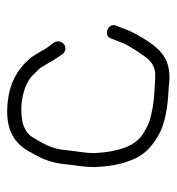

<svg xmlns="http://www.w3.org/2000/svg" viewBox="1 -508 492 535"><g transform="rotate(-90 247.5 -240.0)"><path d="M397 -336 391 -344C374.7 -363 365.1 -390.9 348 -408C321.2 -438.2 283.8 -459.6 232 -465C162.9 -472.3 120.7 -452.9 95 -408C76.4 -376.1 62.2 -349.8 58 -305C54.3 -269.4 50 -256.1 50 -221C51.6 -187.8 56.6 -152.5 67 -127C81.8 -82.7 111.4 -58.3 150 -39C177.2 -27.1 212.5 -20.3 247 -18L276 -16C351.2 -6 379.5 -40.7 408 -86C425.9 -115.5 430.3 -126.3 440 -153L444 -163C453.8 -186 414 -200.2 408 -176L404 -166C401.3 -159.3 398.3 -151.7 395 -143C388.4 -127.1 360.5 -83.5 349 -72C337.8 -60.8 325.1 -54 306 -54C296.7 -54 287.7 -54.3 279 -55L250 -57C228.6 -58.5 212.7 -61.1 193 -66C171.6 -70.3 157.6 -78.8 141 -89C105.2 -112.9 92.2 -163.8 89 -221C89 -253.9 93.5 -266.2 97 -301C100 -339.6 112.9 -361.8 129 -389C140.9 -410.4 151.3 -416.1 172 -423C219.9 -434 275.8 -421.8 303 -398L320 -381C324.7 -376.3 328 -372 330 -368C338.8 -352.2 355 -325.3 365 -312C381.4 -292.3 409.8 -313.5 397 -336Z"/></g></svg>

Font: Just Breathe
Style: Regular
Weight: 400
Foundry: Cannot Into Space Fonts
Version: Version 0.72